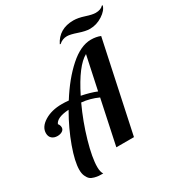

<svg xmlns="http://www.w3.org/2000/svg" viewBox="-274 -1088 1270 1359"><g transform="rotate(-30 361.5 -408.0)"><path d="M-39 -335Q-39 -386 19 -422Q77 -458 163 -458Q186 -458 217 -455Q299 -586 391 -668Q483 -750 567 -750Q610 -750 644 -736L487 0H343L420 -363Q354 -393 286 -399Q229 -276 192.5 -148.5Q156 -21 156 54Q156 93 170 114Q148 114 134.5 113Q121 112 100 106.5Q79 101 67 90.5Q55 80 45.5 59Q36 38 36 8Q36 -59 76.5 -171.5Q117 -284 183 -399Q83 -393 66 -347Q70 -347 74.5 -336.5Q79 -326 79 -316Q79 -298 63 -287.5Q47 -277 23 -277Q-4 -277 -21.5 -292Q-39 -307 -39 -335ZM307 -442Q377 -428 429 -407L487 -679Q403 -634 307 -442ZM361 -832Q410 -930 528 -930Q566 -930 616 -913.5Q666 -897 693 -897Q735 -897 756 -920L762 -919Q753 -882 704.5 -850.5Q656 -819 601 -819Q567 -819 513 -837.5Q459 -856 433 -856Q395 -856 367 -830Z"/></g></svg>

Font: Lobster Two
Style: Bold Italic
Weight: 700
Designer: Pablo Impallari
Foundry: Pablo Impallari. www.impallari.com
Version: Version 1.006